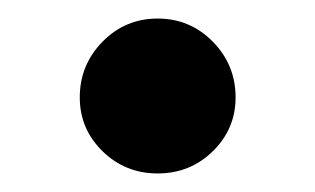

<svg xmlns="http://www.w3.org/2000/svg" viewBox="-20 -173 340 207"><path d="M150 14Q115 14 90.5 -10Q66 -34 66 -68Q66 -103 90.5 -128Q115 -153 150 -153Q185 -153 209.5 -128Q234 -103 234 -68Q234 -34 209.5 -10Q185 14 150 14Z"/></svg>

Font: DM Serif Text
Style: Regular
Weight: 400
Designer: Colophon Foundry, Frank Grießhammer
Foundry: Colophon Foundry
Version: Version 5.200; ttfautohint (v1.8.3)